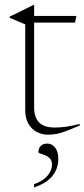

<svg xmlns="http://www.w3.org/2000/svg" viewBox="-20 -560 355 807"><path d="M123.5 -108Q123.5 -67 144.2 -45.5Q165 -24 210 -24Q235.5 -24 258.8 -27.5Q282 -31 315 -39V-32.5Q275.5 -15.5 253.5 -7.5Q231.5 0.5 216 3.2Q200.5 6 181.5 6Q155.5 6 133.8 -5.8Q112 -17.5 99 -40.5Q86 -63.5 86 -97.5V-457.5L21 -485V-490.5Q37.5 -498 47.2 -502.8Q57 -507.5 63.8 -511Q70.5 -514.5 77.2 -517.8Q84 -521 94 -526Q104 -531 121 -539.5H123.5V-475ZM109.5 -465V-493H301L295.5 -465ZM123 214Q159.5 202 179 179.2Q198.5 156.5 198.5 132Q198.5 115.5 189.8 106.2Q181 97 169.8 92.5Q158.5 88 150 85.5Q141.5 83 141.5 79Q141.5 64 151 53.8Q160.5 43.5 178.5 43.5Q199 43.5 212 60.8Q225 78 225 107.5Q225 136 213.2 159.5Q201.5 183 178.8 200Q156 217 123 227.5Z"/></svg>

Font: Newsreader 60pt ExtraLight
Style: Regular
Weight: 250
Designer: Hugues Gentile
Foundry: Production Type
Version: Version 1.003